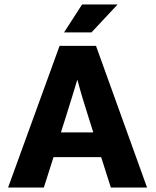

<svg xmlns="http://www.w3.org/2000/svg" viewBox="-20 -834 692 854"><path d="M387 -690H265L345 -814H503ZM245 -630H407L634 0H473L430 -135H218L175 0H16ZM251 -245H395L371 -321Q359 -358 346.5 -400Q334 -442 325 -477H323Q313 -442 300 -401Q287 -360 275 -321Z"/></svg>

Font: Mukta Mahee ExtraBold
Style: Regular
Weight: 800
Designer: Shuchita Grover, Noopur Datye, Girish Dalvi, Yashodeep Gholap
Foundry: Ek Type
Version: Version 2.538;PS 1.000;hotconv 16.6.51;makeotf.lib2.5.65220;